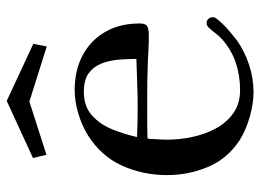

<svg xmlns="http://www.w3.org/2000/svg" viewBox="-124 -666 792 585"><g transform="rotate(-90 272.5 -373.0)"><path d="M386 -354Q386 -382 383.5 -410Q381 -438 371.5 -461.5Q362 -485 342 -499.5Q322 -514 286 -514Q241 -514 213.5 -489Q186 -464 171 -426.5Q156 -389 148 -352Q171 -351 193.5 -350.5Q216 -350 238 -350Q275 -350 312 -351.5Q349 -353 386 -354ZM513 -122Q513 -117 512 -115Q507 -106 494 -92.5Q481 -79 466.5 -67Q452 -55 443 -48Q409 -24 368 -10.5Q327 3 285 3Q250 3 209.5 -8.5Q169 -20 139 -39Q82 -76 57 -135.5Q32 -195 32 -260Q32 -334 61 -398Q90 -462 154 -502Q183 -520 220 -531Q257 -542 291 -542Q351 -542 396.5 -518Q442 -494 468 -449.5Q494 -405 494 -344Q494 -325 484.5 -320.5Q475 -316 458 -316Q438 -316 418 -317Q398 -318 378 -319Q351 -320 324.5 -320.5Q298 -321 271 -321Q240 -321 207.5 -321Q175 -321 143 -320Q142 -304 141 -289Q140 -274 140 -258Q140 -223 148 -184.5Q156 -146 173.5 -113Q191 -80 220 -59Q249 -38 291 -38Q335 -38 374 -51Q413 -64 446 -93Q456 -102 463.5 -112Q471 -122 480 -132Q486 -140 496 -140Q503 -140 508 -134.5Q513 -129 513 -122ZM432 -668 424 -627 256 -680 94 -628 84 -669 258 -749Z"/></g></svg>

Font: Kaisei Tokumin Medium
Style: Regular
Weight: 500
Designer: Font-Kai,
Foundry: KAZUO KANAI
Version: Version 5.003